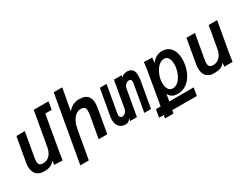

<svg xmlns="http://www.w3.org/2000/svg" viewBox="-71 -1502 3143 2403"><g transform="rotate(-30 1500.0 -300.0)"><path d="M0.5 -145Q0.5 -172.5 5.5 -200.5L67 -550H189L128.5 -206.5Q122.5 -170.5 122.5 -150.5Q122.5 -118.5 137.2 -102.2Q152 -86 188.5 -86Q228 -86 258 -105.8Q288 -125.5 306.5 -158.5Q325 -191.5 332 -231.5L419 -725H632.5L612.5 -612.5H521L433.5 -114.5Q429.5 -90.5 422.5 -42.5L416 4.5L296 0L304 -55.5Q280.5 -29.5 257.2 -15.8Q234 -2 207.5 3Q181 8 143.5 8Q76 8 38.2 -32.5Q0.5 -73 0.5 -145Z M745.5 -790H868.5L811 -476.5Q849.5 -520.5 889.5 -538.8Q929.5 -557 976.5 -557Q1056.5 -557 1093 -518.8Q1129.5 -480.5 1129.5 -409Q1129.5 -377 1122.5 -337.5L1063 0H939L990.5 -291.5Q1000 -343 1000 -373Q1000 -408.5 985 -424.8Q970 -441 933.5 -441Q892.5 -441 859.5 -415.2Q826.5 -389.5 804.2 -344.5Q782 -299.5 771.5 -241.5L699.5 168H576.5Z M1202.5 -125.5Q1202.5 -148.5 1207 -173L1273.5 -550H1370.5L1301.5 -159Q1300 -149.5 1300 -141Q1300 -119.5 1310 -108.2Q1320 -97 1337 -97Q1362.5 -97 1383.5 -117.8Q1404.5 -138.5 1410 -168.5L1477 -550H1589L1581 -519Q1596.5 -538 1618.5 -547.5Q1640.5 -557 1672.5 -557Q1708 -557 1737.2 -533.5Q1766.5 -510 1766.5 -437Q1766.5 -403.5 1759.5 -364.5L1695 0.5H1598L1666.5 -388.5Q1669 -402 1669 -411Q1669 -449.5 1633 -449.5Q1615 -449.5 1599 -439.2Q1583 -429 1572.2 -412.8Q1561.5 -396.5 1558.5 -379.5L1491.5 0H1393.5L1402 -38Q1384.5 -11.5 1367 -1.2Q1349.5 9 1324.5 9Q1268 9 1235.2 -26.8Q1202.5 -62.5 1202.5 -125.5Z M1748 32.5H1815.5L1896 -435.5Q1903 -477 1909 -528.5L1912 -554.5L2029.5 -550L2022 -475Q2056.5 -521.5 2093.5 -540.8Q2130.5 -560 2175 -560Q2235 -560 2273.8 -530Q2312.5 -500 2330 -450.8Q2347.5 -401.5 2347.5 -342Q2347.5 -302.5 2341 -267Q2329.5 -201 2297.8 -139.2Q2266 -77.5 2211.2 -36.8Q2156.5 4 2081.5 4Q2035 4 2005 -13.8Q1975 -31.5 1958 -67.5L1939.5 32.5H2293L2273 145.5H1918.5L1910.5 190H1788.5L1796 145.5H1728ZM2223 -281Q2228.5 -311 2228.5 -341Q2228.5 -393.5 2209.8 -428.2Q2191 -463 2150 -463Q2109.5 -463 2074.2 -432.8Q2039 -402.5 2015.2 -355.5Q1991.5 -308.5 1983 -261Q1978.5 -236.5 1978.5 -210Q1978.5 -157.5 1999.2 -122.2Q2020 -87 2063 -87Q2103 -87 2136.5 -115.2Q2170 -143.5 2192.2 -188Q2214.5 -232.5 2223 -281Z M2458.5 -145.5Q2458.5 -172.5 2463.5 -200.5L2525 -550H2647L2586.5 -206.5Q2580.5 -170.5 2580.5 -150.5Q2580.5 -118.5 2595.2 -102.2Q2610 -86 2646.5 -86Q2686 -86 2716 -105.8Q2746 -125.5 2764.5 -158.5Q2783 -191.5 2790 -231.5L2846 -550H2968L2891 -114.5Q2884 -73.5 2880 -40.5Q2880.5 -46 2874.5 0H2754L2762 -55.5Q2733.5 -18 2696.2 -5Q2659 8 2601 8Q2533.5 8 2496 -32.5Q2458.5 -73 2458.5 -145.5Z"/></g></svg>

Font: JuliaMono BoldItalic
Style: Regular
Weight: 700
Italic angle: -9°
Monospace: yes
Designer: cormullion
Foundry: corm
Version: Version 0.049; ttfautohint (v1.8.4)